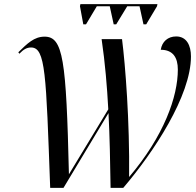

<svg xmlns="http://www.w3.org/2000/svg" viewBox="-20 -902 940 922"><path d="M380 -785H393L445 -872H507L526 -785H538L591 -872H650L669 -785H682L734 -872L736 -882H366L364 -872ZM221 0H285L501 -359C507 -245 509 -130 511 0H572C718 -171 897 -442 897 -631C897 -684 876 -727 826 -727C786 -727 758 -702 752 -663C811 -663 834 -625 834 -568C834 -438 768 -250 600 -52C603 -319 582 -589 566 -714H468C485 -597 494 -488 500 -377L311 -65C298 -618 283 -726 194 -726C144 -726 111 -693 68 -651L73 -644C93 -665 109 -674 129 -674C199 -674 201 -548 221 0Z"/></svg>

Font: Noto Serif Display SemiCondensed
Style: Italic
Weight: 400
Width: 4
Italic angle: -12°
Designer: Monotype Design Team
Foundry: Monotype Imaging Inc.
Version: Version 2.009